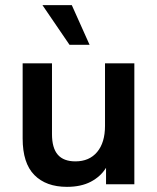

<svg xmlns="http://www.w3.org/2000/svg" viewBox="-20 -716 610 746"><path d="M240 10Q159 10 113.5 -36Q68 -82 68 -178V-470H182V-195Q182 -141 204.5 -115Q227 -89 273 -89Q327 -89 357.5 -125.5Q388 -162 388 -227V-470H502V0H392V-64Q371 -30 333 -10Q295 10 240 10ZM250 -542 145 -696H259L328 -542Z"/></svg>

Font: Gantari SemiBold
Style: Regular
Weight: 600
Designer: Anugrah Pasau
Foundry: Lafontype
Version: Version 1.000; ttfautohint (v1.8.3)